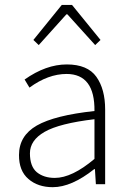

<svg xmlns="http://www.w3.org/2000/svg" viewBox="-20 -757 531 789"><path d="M117.2 -592.8 233.9 -736.8H275.9L393.1 -592.8L371.1 -571.8L256.8 -698.2H252.9L139.2 -571.8ZM205.1 -25.9Q275.9 -25.9 368.2 -104V-267.1Q224.1 -250 163.6 -215.3Q103 -180.7 103 -127Q103 -73.2 131.3 -49.3Q160.2 -25.9 205.1 -25.9ZM196.8 12.2Q135.7 12.2 96.7 -21.5Q57.6 -55.2 58.1 -120.1Q58.1 -199.2 131.3 -241.2Q205.1 -283.2 368.2 -300.8Q370.1 -452.6 253.9 -453.1Q177.7 -453.1 101.1 -397L81.1 -430.2Q168.9 -492.2 254.4 -492.2Q339.8 -492.2 376 -441.4Q412.1 -390.6 412.1 -307.1V0H374L370.1 -62H367.2Q273.9 12.2 196.8 12.2Z"/></svg>

Font: SourceSansPro-Light
Style: Regular
Weight: 300
Designer: Paul D. Hunt
Foundry: Adobe Systems Incorporated
Version: Version 2.020;PS 2.0;hotconv 1.0.86;makeotf.lib2.5.63406